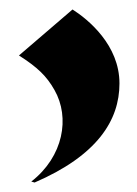

<svg xmlns="http://www.w3.org/2000/svg" viewBox="-20 -144 290 405"><path d="M46 239 53 241C185 184 232 110 232 32C232 -49 166 -103 133 -124L20 -27C59 -2 78 16 95 46C128 104 114 186 46 239Z"/></svg>

Font: Coconat
Style: Bold
Weight: 900
Width: 8
Designer: Sara Lavazza
Foundry: Collletttivo
Version: Version 1.000;Glyphs 3.2 (3217)